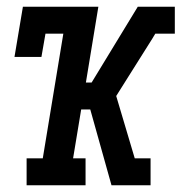

<svg xmlns="http://www.w3.org/2000/svg" viewBox="-20 -550 540 570"><path d="M59 0V-80H107L168 -450H115L103 -381H23L48 -530H272L235 -305H252L389 -530H465L455 -472L465 -530H499V-450H441L432 -435L364 -327L325 -265L380 -80H427V0H377L387 -58L377 0H311L248 -225H221L197 -80H234V0Z"/></svg>

Font: Iosevka Slab Medium Oblique
Style: Regular
Weight: 500
Italic angle: -9°
Monospace: yes
Designer: Belleve Invis
Foundry: Belleve Invis
Version: Version 11.1.1; ttfautohint (v1.8.3)